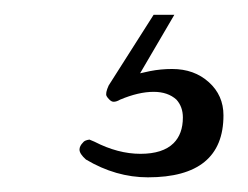

<svg xmlns="http://www.w3.org/2000/svg" viewBox="-20 -32 340 263"><path d="M182.6 210.9Q286.1 210.9 286.1 126Q286.1 98.6 266.1 80.6Q246.1 62.5 215.8 62.5Q200.2 62.5 185.5 65.4L171.9 68.4L218.8 -11.7H190.4L128.9 85Q124 95.7 126 99.6Q127 101.6 129.9 104.5Q132.8 107.4 135.7 107.4Q139.6 107.4 144.5 104.5Q169.9 93.8 190.4 93.8Q210 93.8 221.7 104.5Q230.5 114.3 230.5 128.9Q230.5 151.4 217.8 164.1Q203.1 178.7 172.4 178.7Q141.6 178.7 109.4 162.1Q104.5 160.2 102.5 159.2Q95.7 160.2 93.8 163.1Q88.9 168 88.9 172.9Q88.9 178.7 97.7 186.5Q138.7 210.9 182.6 210.9Z"/></svg>

Font: FakePearl
Style: Light
Weight: 350
Version: Version 1.2